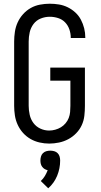

<svg xmlns="http://www.w3.org/2000/svg" viewBox="-20 -763 540 1031"><path d="M244 8Q218 8 192 2Q166 -4 143.5 -17Q121 -30 103.5 -49.5Q86 -69 75 -93Q64 -117 60 -143Q56 -169 56 -195V-540Q56 -566 60 -592.5Q64 -619 75 -643Q86 -667 104 -687Q122 -707 145 -720Q168 -733 194.5 -738Q221 -743 247 -743Q272 -743 296.5 -739Q321 -735 343.5 -724Q366 -713 384.5 -696Q403 -679 414.5 -657Q426 -635 432 -611Q438 -587 438 -562Q438 -561 438 -560.5Q438 -560 438 -559H360Q360 -559 360 -559.5Q360 -560 360 -561Q360 -583 352.5 -605Q345 -627 329.5 -643Q314 -659 292 -666Q270 -673 247 -673Q222 -673 198.5 -663.5Q175 -654 160 -634Q145 -614 139.5 -589.5Q134 -565 134 -540V-195Q134 -171 139.5 -146.5Q145 -122 159.5 -102.5Q174 -83 196.5 -72.5Q219 -62 244 -62Q260 -62 276.5 -66.5Q293 -71 307 -79.5Q321 -88 332 -101Q343 -114 349 -129.5Q355 -145 356.5 -161.5Q358 -178 358 -195V-330H250V-400H436V-195Q436 -168 433 -141.5Q430 -115 419 -91Q408 -67 389 -47.5Q370 -28 346.5 -15.5Q323 -3 296.5 2.5Q270 8 244 8ZM239 248 199 209Q212 197 221 182Q230 167 236 151Q227 149 219.5 144.5Q212 140 206.5 132.5Q201 125 199 116.5Q197 108 197 99Q197 88 200 77.5Q203 67 210.5 59.5Q218 52 228.5 49Q239 46 250 46Q261 46 271.5 49Q282 52 289.5 59.5Q297 67 300 77.5Q303 88 303 99Q303 120 299 140.5Q295 161 287 180.5Q279 200 267 217Q255 234 239 248Z"/></svg>

Font: Zed Mono
Style: Regular
Weight: 400
Monospace: yes
Designer: Belleve Invis
Foundry: Belleve Invis
Version: Version 1.0.0; ttfautohint (v1.8.4)